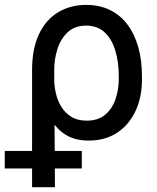

<svg xmlns="http://www.w3.org/2000/svg" viewBox="-72 -573 650 796"><path d="M61 203.1V-281.7Q61 -372.1 90.1 -432.4Q119.1 -492.7 169.9 -522.7Q220.7 -552.7 285.2 -552.7Q341.3 -552.7 384.5 -531.2Q427.7 -509.8 457 -470.5Q486.3 -431.2 501.5 -376.7Q516.6 -322.3 516.6 -255.9V-246.1Q517.1 -171.4 490.2 -113.5Q463.4 -55.7 413.8 -22.9Q364.3 9.8 295.9 9.8Q239.3 9.8 201.2 -13.7Q163.1 -37.1 138.2 -80.1Q113.3 -123 95.2 -181.2L152.8 -243.2Q152.8 -217.8 159.2 -188.2Q165.5 -158.7 180.9 -132.6Q196.3 -106.4 222.4 -89.6Q248.5 -72.8 287.6 -72.8Q334 -72.8 363.3 -96.9Q392.6 -121.1 406.5 -160.9Q420.4 -200.7 420.4 -246.1V-255.9Q420.4 -315.9 406 -363.5Q391.6 -411.1 361.8 -439Q332 -466.8 284.7 -466.8Q237.8 -466.8 208.5 -439.2Q179.2 -411.6 165.8 -368.7Q152.3 -325.7 152.8 -280.3L155.8 203.1ZM-52.2 125.5V52.7H267.1V125.5Z"/></svg>

Font: Inter Cardless Tabular
Style: Regular
Weight: 400
Designer: Rasmus Andersson
Foundry: rsms
Version: Version 4.000;git-4fc901f